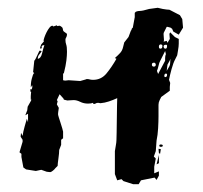

<svg xmlns="http://www.w3.org/2000/svg" viewBox="-20 -440 520 493"><path d="M416 -217V-207L394 -191L390 -183Q387 -177 387 -171V-142Q387 -128 386 -110.5Q385 -93 382 -79L380 -52L375 -38L380 -33L376 -12V5L388 0V11L382 22L377 16L342 23L336 33H322L297 25L292 20L281 23L275 7V-52L277 -64Q278 -69 278.5 -73.5Q279 -78 279 -80Q279 -83 279.5 -99.5Q280 -116 280 -135Q280 -154 280.5 -170Q281 -186 281 -188Q270 -183 259.5 -179.5Q249 -176 238 -175L232 -176Q228 -176 226 -174.5Q224 -173 221 -173Q219 -173 219 -176Q214 -174 206 -174Q195 -174 186 -178.5Q177 -183 169 -183Q167 -183 161 -182.5Q155 -182 153 -182Q150 -183 146.5 -183.5Q143 -184 143 -187L133 -198L126 -183L128 -180L126 -172L131 -163Q130 -156 129.5 -152.5Q129 -149 129 -147Q129 -145 131 -138.5Q133 -132 135.5 -124.5Q138 -117 140 -110Q142 -103 142 -102V-85L137 -81V-68L132 -55Q132 -47 130 -33Q128 -19 128 -14L122 -8Q120 -5 115.5 -1.5Q111 2 109 2L100 1L86 -4L72 -1L47 -5L40 -10L35 -37V-45L30 -49L38 -76V-81L33 -89L34 -99L38 -91Q39 -100 43.5 -116Q48 -132 49 -135L52 -126V-148L45 -144L50 -157L51 -166L60 -182V-187L59 -183V-193Q59 -197 59.5 -200Q60 -203 60 -204L58 -205V-211H59Q60 -211 61 -210Q63 -214 63 -217V-220L62 -221Q62 -219 59 -216V-217Q59 -220 59.5 -226Q60 -232 61.5 -237.5Q63 -243 64.5 -247.5Q66 -252 68 -252L65 -255L68 -284Q71 -287 76 -298.5Q81 -310 82 -310Q85 -310 87 -308Q83 -303 80 -299Q77 -295 77 -289Q85 -290 88 -303Q91 -316 94 -324H92Q86 -323 87 -319.5Q88 -316 85 -315L83 -316Q83 -318 83.5 -319.5Q84 -321 86 -326L93 -334Q92 -334 92 -336Q92 -338 94 -344Q96 -350 99.5 -357Q103 -364 107 -369Q111 -374 115 -374L117 -372L126 -375L127 -373L133 -374Q134 -374 137.5 -371.5Q141 -369 141 -367L142 -362Q143 -359 147.5 -356.5Q152 -354 152 -352Q152 -347 150 -344Q148 -341 148 -338Q148 -331 150 -325.5Q152 -320 152 -307Q152 -298 150.5 -285Q149 -272 144 -252L142 -251V-234L147 -233Q149 -233 152 -233.5Q155 -234 156 -234L186 -232L200 -236Q201 -237 204 -237Q207 -237 210.5 -236Q214 -235 219 -235Q240 -235 253.5 -251.5Q267 -268 279 -289L275 -291Q283 -298 288.5 -304Q294 -310 296 -319L299 -331L310 -345L316 -361Q318 -363 318 -365Q318 -367 321 -369L326 -396V-407L329 -410Q334 -412 340 -412Q346 -412 363 -417L385 -420L398 -417Q403 -416 408 -415.5Q413 -415 415 -415L442 -401L448 -391L450 -369L439 -351L425 -359L422 -366L418 -369Q410 -371 411 -371H408L401 -357Q400 -356 400 -352Q400 -349 400.5 -345Q401 -341 401 -338Q401 -334 400 -333L408 -335L410 -330L416 -340L415 -353L417 -357L429 -345L439 -340V-328Q439 -325 438.5 -320Q438 -315 437 -310L435 -298L430 -288Q425 -279 420.5 -262.5Q416 -246 414 -235L417 -227ZM404 -309 391 -283Q389 -280 387 -271Q385 -262 383 -258L386 -250L404 -284V-291Q404 -297 406 -301ZM410 -274 408 -258 415 -270Q417 -274 417 -279.5Q417 -285 418 -289L415 -283ZM396 -325Q395 -325 394.5 -325.5Q394 -326 393 -326Q388 -326 388 -320Q388 -315 392 -315Q397 -315 397 -322Q397 -324 396 -325ZM377 -279H375Q370 -279 370 -274Q370 -269 375 -269Q380 -269 380 -274Q380 -277 377 -279ZM408 -325H405Q400 -325 400 -320Q400 -319 401 -317Q402 -315 405 -315Q409 -315 409 -322Q409 -324 408 -325ZM388 -21 382 -18 388 -42ZM393 -57 391 -45 388 -47 387 -58ZM402 -247V-245Q402 -242 404 -242Q409 -242 409 -248Q409 -251 406 -251Q403 -251 402 -247ZM393 -69Q398 -69 398 -66Q398 -63 393 -63Q389 -63 389 -66Q389 -69 393 -69Z"/></svg>

Font: East Sea Dokdo
Style: Regular
Weight: 400
Designer: YoonDesign Inc.
Foundry: YoonDesign Inc.
Version: Version 1.00